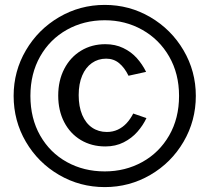

<svg xmlns="http://www.w3.org/2000/svg" viewBox="-20 -753 858 783"><path d="M35.6 -362Q35.6 -462.5 85.6 -547.8Q135.6 -633 220.9 -683Q306.2 -733 407.2 -733Q507.9 -733 593.2 -683Q678.4 -633 728.5 -547.8Q778.6 -462.5 778.6 -362Q778.6 -260.5 728.6 -175Q678.6 -89.5 593.3 -39.8Q507.9 10 407.2 10Q305.9 10 220.7 -39.8Q135.4 -89.5 85.5 -174.8Q35.6 -260 35.6 -362ZM710.2 -362Q710.2 -452.4 669.8 -522.6Q629.3 -592.7 560 -631.5Q490.8 -670.4 407.2 -670.4Q322.1 -670.4 252.9 -631.7Q183.6 -593 143.8 -522.9Q104 -452.8 104 -362Q104 -270.2 143.8 -200.3Q183.6 -130.4 252.6 -92.2Q321.6 -54 407.2 -54Q490.9 -54 560.1 -92.2Q629.3 -130.4 669.8 -200.4Q710.2 -270.4 710.2 -362ZM575.8 -459.9 504.1 -444.1Q488 -477.2 465.7 -495.5Q443.4 -513.8 413 -513.8Q380.1 -513.8 354.7 -495.9Q329.2 -478.1 315.1 -444.6Q300.9 -411.1 300.9 -365.2Q300.9 -318.3 315.3 -284.2Q329.7 -250.2 355.7 -232.5Q381.7 -214.8 415.8 -214.8Q440 -214.8 460.2 -224.2Q480.3 -233.6 495.7 -250Q511.1 -266.4 523.4 -290L577.2 -271.4Q563.4 -241.8 540.3 -215.5Q517.2 -189.2 484.2 -172.5Q451.3 -155.8 409.6 -155.8Q353.4 -155.8 309.7 -181.9Q266 -208.1 241.7 -255.1Q217.4 -302.2 217.4 -363.2Q217.4 -424.6 242.1 -472.2Q266.8 -519.8 310.5 -546.3Q354.2 -572.8 409.6 -572.8Q450.1 -572.8 482.4 -557.2Q514.8 -541.8 537.7 -516.4Q560.5 -491 575.8 -459.9Z"/></svg>

Font: Public Sans VF
Style: Regular
Weight: 400
Designer: Pablo Impallari, Rodrigo Fuenzalida (Modified by Dan O. Williams and USWDS)
Version: Version 1.003